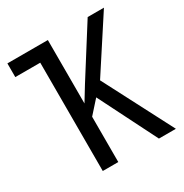

<svg xmlns="http://www.w3.org/2000/svg" viewBox="-166 -843 931 973"><g transform="rotate(-30 300.0 -357.0)"><path d="M585 0H485.8L314.9 -339.8L248 -265.1V0H157.2V-633.8H11.2V-713.9H248V-342.8L298.8 -425.8L481 -713.9H576.2L375 -404.8Z"/></g></svg>

Font: Apple Sans Adjectives
Style: Regular
Weight: 400
Monospace: yes
Foundry: Apple Sans Adjectives
Version: Version 0.01